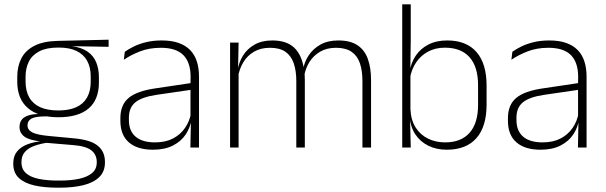

<svg xmlns="http://www.w3.org/2000/svg" viewBox="-20 -684 2807 890"><path d="M251 -140.5Q159 -140.5 109.5 -182.8Q60 -225 60 -306V-328Q60 -376.5 79 -413.5Q98 -450.5 139.5 -471.8Q181 -493 247.5 -494.5L483.5 -500V-467L310 -470V-470.5Q357.5 -464.5 385.8 -444.8Q414 -425 426.2 -394.5Q438.5 -364 438.5 -325V-302Q438.5 -222 390.8 -181.2Q343 -140.5 251 -140.5ZM248 153H257.5Q308.5 153 346.8 144.8Q385 136.5 406.8 118.2Q428.5 100 428.5 69V67Q428.5 32.5 403.2 12.8Q378 -7 318.5 -11.5L187.5 -22.5L206 -23.5Q168.5 -18.5 140 -8.2Q111.5 2 95.5 20.2Q79.5 38.5 79.5 66.5V68Q79.5 100.5 100.8 119Q122 137.5 160 145.2Q198 153 248 153ZM257 186H246.5Q185 186 139 175.5Q93 165 67.2 140.8Q41.5 116.5 41.5 75V73Q41.5 39.5 59.2 18Q77 -3.5 106.5 -14.8Q136 -26 171 -29.5L170 -28.5Q117.5 -33.5 94 -50.2Q70.5 -67 70.5 -95.5V-96Q70.5 -114 79.2 -127Q88 -140 107.5 -147.5Q127 -155 158 -155.5V-163L226 -144L187.5 -144.5Q142.5 -144 125 -133.8Q107.5 -123.5 107.5 -103.5V-103Q107.5 -81.5 130.2 -70Q153 -58.5 209 -53.5L325.5 -42.5Q400.5 -35.5 433.5 -8.2Q466.5 19 466.5 66.5V69Q466.5 111 440.2 136.8Q414 162.5 367 174.2Q320 186 257 186ZM250.5 -172Q300 -172 333.2 -187Q366.5 -202 383.5 -232Q400.5 -262 400.5 -305.5V-329.5Q400.5 -372 384 -402Q367.5 -432 334.8 -447.8Q302 -463.5 253.5 -463.5H249.5Q196 -463.5 162.5 -446.2Q129 -429 113.8 -398.5Q98.5 -368 98.5 -328.5V-307Q98.5 -262.5 115.5 -232.5Q132.5 -202.5 166.2 -187.2Q200 -172 250.5 -172Z M902.5 0H862.5L865 -125L863 -131.5V-290L863.5 -328Q863.5 -394.5 830 -428.5Q796.5 -462.5 725.5 -462.5Q671.5 -462.5 628.2 -445.5Q585 -428.5 554 -407L558.5 -444Q575 -456 599.8 -468.2Q624.5 -480.5 657 -488.5Q689.5 -496.5 730 -496.5Q775 -496.5 807.8 -485Q840.5 -473.5 861.5 -451.8Q882.5 -430 892.5 -399Q902.5 -368 902.5 -328.5ZM689 10Q616.5 10 577.2 -24.2Q538 -58.5 538 -124V-136.5Q538 -197.5 576 -229.8Q614 -262 701 -274.5L872.5 -300L874.5 -269L706.5 -244.5Q638 -234.5 607.8 -210Q577.5 -185.5 577.5 -138.5V-128Q577.5 -77 608.5 -50.5Q639.5 -24 699 -24Q747.5 -24 782.2 -42.2Q817 -60.5 838.2 -91.8Q859.5 -123 866 -162L876.5 -131H867.5Q862.5 -94 841.5 -61.8Q820.5 -29.5 782.5 -9.8Q744.5 10 689 10Z M1700 0H1660V-308.5Q1660 -356.5 1648.2 -391Q1636.5 -425.5 1609.5 -444Q1582.5 -462.5 1537.5 -462.5Q1496 -462.5 1465 -445Q1434 -427.5 1414.8 -397.2Q1395.5 -367 1389.5 -328.5L1378 -361.5H1385Q1390.5 -396.5 1411 -427.5Q1431.5 -458.5 1465.8 -477.5Q1500 -496.5 1548.5 -496.5Q1603.5 -496.5 1636.8 -474.5Q1670 -452.5 1685 -411.2Q1700 -370 1700 -312ZM1086 0H1046.5V-486.5H1086L1083.5 -362L1086 -360.5ZM1393 0H1353.5V-308Q1353.5 -356.5 1341.5 -391Q1329.5 -425.5 1303 -444Q1276.5 -462.5 1231.5 -462.5Q1189 -462.5 1157.8 -444.5Q1126.5 -426.5 1107.8 -395.2Q1089 -364 1082.5 -324L1070.5 -356H1081.5Q1086.5 -394 1106.2 -426Q1126 -458 1160 -477.2Q1194 -496.5 1242.5 -496.5Q1309 -496.5 1344.8 -462Q1380.5 -427.5 1389.5 -359.5Q1391.5 -348.5 1392.2 -337.5Q1393 -326.5 1393 -315Z M2051 10Q2002.5 10 1965 -8.8Q1927.5 -27.5 1905 -61.5Q1882.5 -95.5 1879.5 -141H1866.5L1882.5 -177.5Q1885 -126.5 1907.2 -92.2Q1929.5 -58 1965 -41Q2000.5 -24 2043.5 -24Q2117 -24 2156.5 -68.2Q2196 -112.5 2196 -197.5V-289.5Q2196 -374 2156.8 -418.5Q2117.5 -463 2042 -463Q1999 -463 1965.2 -445.2Q1931.5 -427.5 1909.8 -396Q1888 -364.5 1880.5 -322.5L1868 -354H1879.5Q1885.5 -393.5 1907 -425.8Q1928.5 -458 1965.2 -477.2Q2002 -496.5 2053 -496.5Q2142 -496.5 2188.8 -442.8Q2235.5 -389 2235.5 -287.5V-199Q2235.5 -97 2188.2 -43.5Q2141 10 2051 10ZM1884 0H1844.5V-664H1884V-497.5L1882 -358.5L1882.5 -347V-140L1881 -126.5Z M2699 0H2659L2661.5 -125L2659.5 -131.5V-290L2660 -328Q2660 -394.5 2626.5 -428.5Q2593 -462.5 2522 -462.5Q2468 -462.5 2424.8 -445.5Q2381.5 -428.5 2350.5 -407L2355 -444Q2371.5 -456 2396.2 -468.2Q2421 -480.5 2453.5 -488.5Q2486 -496.5 2526.5 -496.5Q2571.5 -496.5 2604.2 -485Q2637 -473.5 2658 -451.8Q2679 -430 2689 -399Q2699 -368 2699 -328.5ZM2485.5 10Q2413 10 2373.8 -24.2Q2334.5 -58.5 2334.5 -124V-136.5Q2334.5 -197.5 2372.5 -229.8Q2410.5 -262 2497.5 -274.5L2669 -300L2671 -269L2503 -244.5Q2434.5 -234.5 2404.2 -210Q2374 -185.5 2374 -138.5V-128Q2374 -77 2405 -50.5Q2436 -24 2495.5 -24Q2544 -24 2578.8 -42.2Q2613.5 -60.5 2634.8 -91.8Q2656 -123 2662.5 -162L2673 -131H2664Q2659 -94 2638 -61.8Q2617 -29.5 2579 -9.8Q2541 10 2485.5 10Z"/></svg>

Font: Anek Devanagari Medium ExtraLight
Style: Regular
Weight: 250
Version: Version 1.003